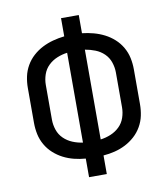

<svg xmlns="http://www.w3.org/2000/svg" viewBox="-82 -805 765 874"><g transform="rotate(-10 300.0 -367.5)"><path d="M259 0V-86Q232 -88 206 -94.5Q180 -101 156.5 -113Q133 -125 113 -143Q93 -161 79.5 -184.5Q66 -208 60.5 -234Q55 -260 55 -287V-448Q55 -475 60.5 -501Q66 -527 79.5 -550.5Q93 -574 113 -592Q133 -610 156.5 -622Q180 -634 206 -641Q232 -648 259 -651V-735H341V-651Q368 -648 394 -641Q420 -634 443.5 -622Q467 -610 487 -592Q507 -574 520.5 -550.5Q534 -527 539.5 -501Q545 -475 545 -448V-287Q545 -260 539.5 -234Q534 -208 520.5 -184.5Q507 -161 487 -143Q467 -125 443.5 -113Q420 -101 394 -94.5Q368 -88 341 -86V0ZM259 -160V-575Q235 -572 212 -562.5Q189 -553 171.5 -536Q154 -519 146 -495.5Q138 -472 138 -448V-287Q138 -263 146 -239.5Q154 -216 171.5 -199Q189 -182 212 -172.5Q235 -163 259 -160ZM341 -160Q365 -163 388 -172.5Q411 -182 428.5 -199Q446 -216 454 -239.5Q462 -263 462 -287V-448Q462 -472 454 -495.5Q446 -519 428.5 -536Q411 -553 388 -562Q365 -571 341 -575Z"/></g></svg>

Font: Iosevka Curly Extended
Style: Regular
Weight: 400
Width: 7
Monospace: yes
Designer: Belleve Invis
Foundry: Belleve Invis
Version: Version 11.1.0; ttfautohint (v1.8.3)